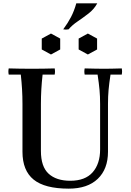

<svg xmlns="http://www.w3.org/2000/svg" viewBox="-20 -1110 779 1145"><path d="M390 15Q247 15 180.5 -39Q114 -93 114 -205V-490Q114 -535 111.5 -577.5Q109 -620 104 -665H32Q28 -684 32 -702Q67 -701 101 -700.5Q135 -700 169 -700Q204 -700 238 -700.5Q272 -701 306 -702Q310 -684 306 -665H234Q229 -620 226.5 -577.5Q224 -535 224 -490V-210Q224 -116 270 -74Q316 -32 399 -32Q488 -32 532.5 -82.5Q577 -133 577 -219V-490Q577 -535 573.5 -574Q570 -613 562 -665H485Q481 -684 485 -702Q520 -701 551.5 -700.5Q583 -700 602 -700Q619 -700 645.5 -700.5Q672 -701 706 -702Q710 -684 706 -665H639Q631 -613 627.5 -574Q624 -535 624 -490V-205Q624 -102 563 -43.5Q502 15 390 15ZM284 -910 339 -880V-815L284 -785L229 -815V-880ZM504 -910 559 -880V-815L504 -785L449 -815V-880ZM560 -1090Q541 -1055 508 -1029.5Q475 -1004 442.5 -982Q410 -960 389 -935Q373 -932 357 -935Q385 -973 403.5 -1008.5Q422 -1044 435 -1090Z"/></svg>

Font: Poltawski Nowy
Style: Regular
Weight: 400
Designer: Adam Pótawski, Mateusz Machalski, Borys Kosmynka, Ania Wieluska
Foundry: Capitalics.wtf
Version: Version 1.001;gftools[0.9.25]